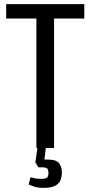

<svg xmlns="http://www.w3.org/2000/svg" viewBox="-20 -720 440 934"><path d="M10 -700H390V-630H243V0H157V-630H10ZM203 0 196 56H208Q255 56 268 74.5Q281 93 281 118Q281 137 275 154.5Q269 172 249.5 183Q230 194 190 194Q165 194 146 187.5Q127 181 119 177L129 142Q145 146 153 148Q161 150 180 150Q207 150 211.5 141Q216 132 216 122Q216 114 212.5 104Q209 94 187 94H167L152 70L162 0Z"/></svg>

Font: Strait
Style: Regular
Weight: 400
Designer: Eduardo Rodriguez Tunni
Foundry: Eduardo Rodriguez Tunni
Version: Version 1.002; ttfautohint (v1.8.4.7-5d5b);gftools[0.9.23]